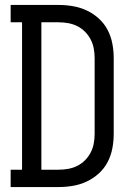

<svg xmlns="http://www.w3.org/2000/svg" viewBox="-20 -755 540 775"><path d="M23 0V-70H69V-665H23V-735H217Q246 -735 275 -730Q304 -725 330.5 -712.5Q357 -700 379 -680Q401 -660 414.5 -634Q428 -608 433.5 -579Q439 -550 439 -521V-215Q439 -185 433.5 -156Q428 -127 414.5 -101Q401 -75 379 -55Q357 -35 330.5 -22.5Q304 -10 275 -5Q246 0 217 0ZM217 -70Q236 -70 255.5 -73.5Q275 -77 292 -85.5Q309 -94 323 -108Q337 -122 346 -139.5Q355 -157 358.5 -176Q362 -195 362 -215V-521Q362 -540 358.5 -559Q355 -578 346 -595.5Q337 -613 323 -627Q309 -641 292 -649.5Q275 -658 255.5 -661.5Q236 -665 217 -665H147V-70Z"/></svg>

Font: Iosevka Slab
Style: Regular
Weight: 400
Monospace: yes
Designer: Belleve Invis
Foundry: Belleve Invis
Version: Version 11.2.4; ttfautohint (v1.8.3)